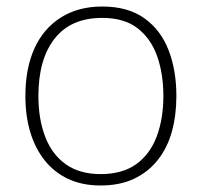

<svg xmlns="http://www.w3.org/2000/svg" viewBox="-20 -560 621 590"><path d="M522 -265Q522 -205 508 -155Q494 -105 464.5 -68Q435 -31 391.5 -10.5Q348 10 289 10Q233 10 190 -10Q147 -30 117.5 -67Q88 -104 73 -154Q58 -204 58 -265Q58 -350 86 -411.5Q114 -473 167.5 -506.5Q221 -540 294 -540Q373 -540 423.5 -504Q474 -468 498 -406Q522 -344 522 -265ZM98 -265Q98 -194 119 -139.5Q140 -85 182.5 -55Q225 -25 289 -25Q356 -25 398.5 -55.5Q441 -86 461.5 -140.5Q482 -195 482 -265Q482 -333 463 -387Q444 -441 403 -473Q362 -505 294 -505Q198 -505 148 -441.5Q98 -378 98 -265Z"/></svg>

Font: Noto Sans Hebrew ExtraLight
Style: Regular
Weight: 250
Designer: Monotype Design Team
Foundry: Monotype Imaging Inc.
Version: Version 2.003